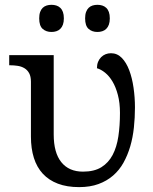

<svg xmlns="http://www.w3.org/2000/svg" viewBox="-20 -764 633 794"><path d="M307.1 9.8Q256.8 9.8 219.5 -4.4Q182.1 -18.6 157.2 -45.4Q132.3 -72.3 120.1 -111.1Q107.9 -149.9 107.9 -199.2V-425.8Q107.9 -447.8 100.6 -461.2Q93.3 -474.6 81.1 -481.9Q68.8 -489.3 53.2 -491.7Q37.6 -494.1 21 -494.1H18.1V-536.1H202.1V-208Q202.1 -132.3 233.6 -93.3Q265.1 -54.2 323.2 -54.2Q369.6 -54.2 399.2 -72.5Q428.7 -90.8 445.8 -123.3Q462.9 -155.8 469.5 -200.2Q476.1 -244.6 476.1 -296.9Q476.1 -338.9 467.5 -371.3Q459 -403.8 445.3 -426.8Q431.6 -449.7 414.6 -463.4Q397.5 -477.1 380.9 -481.9Q380.9 -496.6 385.5 -508.1Q390.1 -519.5 398.2 -527.6Q406.2 -535.6 416.7 -539.8Q427.2 -543.9 439 -543.9Q464.8 -543.9 483.6 -524.7Q502.4 -505.4 514.4 -473.6Q526.4 -441.9 532.2 -401.6Q538.1 -361.3 538.1 -319.8Q538.1 -277.3 533.7 -236.3Q529.3 -195.3 518.6 -158.7Q507.8 -122.1 490.7 -91.3Q473.6 -60.5 447.8 -38.1Q421.9 -15.6 387.2 -2.9Q352.5 9.8 307.1 9.8ZM142.1 -688Q142.1 -703.6 146 -714.4Q149.9 -725.1 156.7 -731.7Q163.6 -738.3 172.9 -741.2Q182.1 -744.1 192.9 -744.1Q203.6 -744.1 212.9 -741.2Q222.2 -738.3 229.2 -731.7Q236.3 -725.1 240.2 -714.4Q244.1 -703.6 244.1 -688Q244.1 -672.9 240.2 -662.1Q236.3 -651.4 229.2 -644.5Q222.2 -637.7 212.9 -634.8Q203.6 -631.8 192.9 -631.8Q170.9 -631.8 156.5 -644.5Q142.1 -657.2 142.1 -688ZM332 -688Q332 -703.6 335.9 -714.4Q339.8 -725.1 346.7 -731.7Q353.5 -738.3 362.8 -741.2Q372.1 -744.1 382.8 -744.1Q393.6 -744.1 402.8 -741.2Q412.1 -738.3 419.2 -731.7Q426.3 -725.1 430.2 -714.4Q434.1 -703.6 434.1 -688Q434.1 -672.9 430.2 -662.1Q426.3 -651.4 419.2 -644.5Q412.1 -637.7 402.8 -634.8Q393.6 -631.8 382.8 -631.8Q360.8 -631.8 346.4 -644.5Q332 -657.2 332 -688Z"/></svg>

Font: Droid Serif
Style: Regular
Weight: 400
Designer: Monotype Design team
Foundry: Monotype Imaging Inc.
Version: Version 1.03